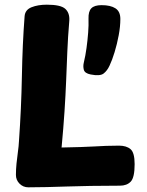

<svg xmlns="http://www.w3.org/2000/svg" viewBox="-20 -795 626 820"><path d="M85 -725Q87 -753 114.5 -764Q142 -775 180 -775Q239 -775 258.5 -757.5Q278 -740 276 -707Q270 -636 267.5 -574Q265 -512 262.5 -450Q260 -388 255.5 -319Q251 -250 243 -165Q291 -166 324 -167Q357 -168 382.5 -169.5Q408 -171 432.5 -172Q457 -173 488 -173Q520 -173 537.5 -158Q555 -143 555 -94Q555 -37 538.5 -19.5Q522 -2 492 -2Q423 -2 368 -1Q313 0 266.5 1.5Q220 3 180 4Q140 5 101 5Q79 5 63.5 -10.5Q48 -26 48 -48Q48 -71 50.5 -96.5Q53 -122 56.5 -146.5Q60 -171 61 -192Q71 -333 73.5 -470Q76 -607 85 -725ZM367 -477Q342 -482 338 -497Q334 -512 338 -528Q345 -557 349.5 -590Q354 -623 356.5 -655.5Q359 -688 358 -715Q357 -746 370 -759.5Q383 -773 414 -773Q452 -773 473 -759.5Q494 -746 494 -714Q494 -682 487 -644.5Q480 -607 469.5 -572.5Q459 -538 448 -515Q438 -493 422.5 -481Q407 -469 367 -477Z"/></svg>

Font: Playpen Sans ExtraBold
Style: Regular
Weight: 800
Designer: Laura Meseguer, Veronika Burian, José Scaglione
Foundry: TypeTogether
Version: Version 1.001